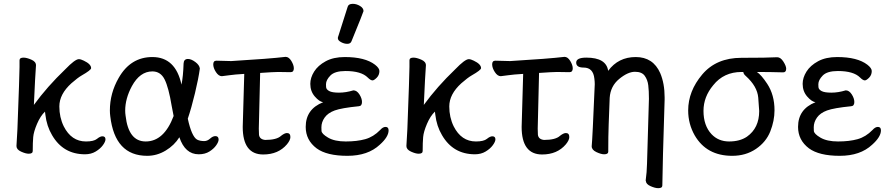

<svg xmlns="http://www.w3.org/2000/svg" viewBox="-20 -790 4649 1003"><path d="M424 16Q310 16 252 -84Q224 -131 217 -191L215 -207Q191 -184 173.5 -143Q156 -102 153.5 -74Q151 -46 151 -1Q151 13 130 13Q114 13 90 2Q66 -9 66 -27L71 -115Q82 -403 82 -440V-475Q82 -489 103 -489Q119 -489 143.5 -478.5Q168 -468 168 -449Q164 -398 157 -242Q226 -337 321 -428Q372 -481 392 -481Q402 -481 418 -473Q456 -455 456 -434Q456 -424 407 -396Q386 -384 353 -355Q290 -298 290 -234Q290 -177 313 -130Q353 -51 429 -51Q470 -51 486.5 -64.5Q503 -78 515 -78Q531 -78 531 -62Q531 -50 517.5 -31.5Q504 -13 480 1.5Q456 16 424 16Z M749 24Q580 24 556 -183Q554 -198 554 -213Q554 -303 600 -383Q662 -492 776 -492Q897 -492 928 -348Q937 -391 939 -458Q940 -482 962 -482Q979 -482 1000.5 -466Q1022 -450 1024 -432Q1017 -380 998.5 -303Q980 -226 961 -170Q981 -78 1009 -61Q1024 -53 1047 -53Q1063 -53 1077.5 -66Q1092 -79 1105 -79Q1122 -79 1122 -61Q1122 -49 1109.5 -31Q1097 -13 1074 1.5Q1051 16 1018 16Q947 16 917 -73Q891 -31 845.5 -3.5Q800 24 749 24ZM741 -51Q837 -51 887 -184L877 -236Q861 -333 840 -375Q819 -417 776 -417Q711 -417 669 -340Q634 -275 634 -212Q634 -199 636 -186Q651 -51 741 -51Z M1355 17Q1248 17 1248 -127L1256 -404Q1205 -401 1178 -397Q1151 -393 1139 -392Q1122 -392 1108 -413.5Q1094 -435 1094 -454Q1094 -473 1111 -473L1188 -471Q1388 -483 1472 -493Q1489 -493 1502 -471.5Q1515 -450 1515 -433Q1515 -413 1498 -413L1433 -414Q1411 -414 1339 -409L1332 -118L1333 -86Q1336 -62 1365 -59Q1426 -59 1449 -81Q1467 -95 1479 -95Q1497 -95 1497 -74Q1497 -58 1479 -36Q1434 17 1355 17Z M1795 24Q1687 24 1634 -15Q1577 -58 1577 -127Q1577 -220 1668 -256Q1648 -259 1624.5 -286Q1601 -313 1601 -352Q1601 -384 1621 -416Q1641 -448 1681.5 -470Q1722 -492 1781 -492Q1887 -492 1939 -452Q1962 -434 1962 -419Q1962 -398 1948 -384Q1934 -370 1926 -370Q1916 -370 1901 -385Q1867 -419 1785 -419Q1729 -419 1706 -395.5Q1683 -372 1683 -350Q1683 -348 1683.5 -335.5Q1684 -323 1699.5 -314.5Q1715 -306 1751 -306Q1787 -306 1826 -318Q1844 -318 1857.5 -297Q1871 -276 1871 -257Q1871 -236 1854 -235Q1764 -226 1728.5 -213Q1693 -200 1676 -176Q1659 -152 1659 -125Q1659 -122 1659.5 -106.5Q1660 -91 1694 -71Q1728 -51 1786 -51Q1845 -51 1888 -63Q1931 -75 1966 -111Q1980 -127 1994 -127Q2010 -127 2010 -109Q2010 -75 1964 -34Q1902 24 1795 24ZM1794 -561Q1778 -561 1761.5 -570Q1745 -579 1745 -590Q1745 -598 1747 -600L1796 -754Q1800 -770 1823 -770Q1842 -770 1860.5 -759Q1879 -748 1879 -732Q1879 -728 1816 -574Q1811 -561 1794 -561Z M2461 16Q2347 16 2289 -84Q2261 -131 2254 -191L2252 -207Q2228 -184 2210.5 -143Q2193 -102 2190.5 -74Q2188 -46 2188 -1Q2188 13 2167 13Q2151 13 2127 2Q2103 -9 2103 -27L2108 -115Q2119 -403 2119 -440V-475Q2119 -489 2140 -489Q2156 -489 2180.5 -478.5Q2205 -468 2205 -449Q2201 -398 2194 -242Q2263 -337 2358 -428Q2409 -481 2429 -481Q2439 -481 2455 -473Q2493 -455 2493 -434Q2493 -424 2444 -396Q2423 -384 2390 -355Q2327 -298 2327 -234Q2327 -177 2350 -130Q2390 -51 2466 -51Q2507 -51 2523.5 -64.5Q2540 -78 2552 -78Q2568 -78 2568 -62Q2568 -50 2554.5 -31.5Q2541 -13 2517 1.5Q2493 16 2461 16Z M2812 17Q2705 17 2705 -127L2713 -404Q2662 -401 2635 -397Q2608 -393 2596 -392Q2579 -392 2565 -413.5Q2551 -435 2551 -454Q2551 -473 2568 -473L2645 -471Q2845 -483 2929 -493Q2946 -493 2959 -471.5Q2972 -450 2972 -433Q2972 -413 2955 -413L2890 -414Q2868 -414 2796 -409L2789 -118L2790 -86Q2793 -62 2822 -59Q2883 -59 2906 -81Q2924 -95 2936 -95Q2954 -95 2954 -74Q2954 -58 2936 -36Q2891 17 2812 17Z M3419 193Q3402 193 3378.5 182.5Q3355 172 3354 156L3353 153Q3359 110 3360 65L3370 -274Q3370 -316 3366.5 -344.5Q3363 -373 3348 -394Q3333 -415 3297 -415Q3260 -415 3214.5 -377.5Q3169 -340 3165 -279Q3158 -104 3158 -74Q3158 -10 3157.5 3Q3157 16 3136 16Q3120 16 3095.5 4.5Q3071 -7 3071 -26Q3075 -64 3087 -350Q3087 -364 3085 -379Q3079 -437 3029 -437Q2990 -437 2990 -463Q2990 -489 3043 -489Q3147 -489 3157 -420Q3210 -492 3301 -492Q3392 -492 3429 -408Q3452 -354 3452 -281V-270Q3441 73 3440 179Q3440 193 3419 193Z M3805 24Q3671 24 3609 -83Q3575 -143 3575 -213Q3575 -314 3648.5 -401Q3722 -488 3853 -488Q3989 -488 4040 -491Q4058 -491 4072.5 -468Q4087 -445 4087 -431Q4087 -412 4071 -412Q4004 -414 3934 -414Q3957 -399 3988 -352Q4026 -294 4026 -214Q4026 -159 4004 -103.5Q3982 -48 3929 -12Q3876 24 3805 24ZM3882 -76Q3946 -121 3946 -210Q3946 -221 3941 -280Q3936 -339 3876 -393Q3864 -403 3863 -414H3854Q3761 -414 3706 -345Q3655 -284 3655 -211Q3655 -134 3697 -89Q3733 -51 3789 -51Q3845 -51 3882 -76Z M4367 24Q4259 24 4206 -15Q4149 -58 4149 -127Q4149 -220 4240 -256Q4220 -259 4196.5 -286Q4173 -313 4173 -352Q4173 -384 4193 -416Q4213 -448 4253.5 -470Q4294 -492 4353 -492Q4459 -492 4511 -452Q4534 -434 4534 -419Q4534 -398 4520 -384Q4506 -370 4498 -370Q4488 -370 4473 -385Q4439 -419 4357 -419Q4301 -419 4278 -395.5Q4255 -372 4255 -350Q4255 -348 4255.5 -335.5Q4256 -323 4271.5 -314.5Q4287 -306 4323 -306Q4359 -306 4398 -318Q4416 -318 4429.5 -297Q4443 -276 4443 -257Q4443 -236 4426 -235Q4336 -226 4300.5 -213Q4265 -200 4248 -176Q4231 -152 4231 -125Q4231 -122 4231.5 -106.5Q4232 -91 4266 -71Q4300 -51 4358 -51Q4417 -51 4460 -63Q4503 -75 4538 -111Q4552 -127 4566 -127Q4582 -127 4582 -109Q4582 -75 4536 -34Q4474 24 4367 24Z"/></svg>

Font: LXGW WenKai TC
Style: Bold
Weight: 700
Designer: LXGW / Fontworks Inc.
Foundry: LXGW / Fontworks Inc.
Version: Version 1.330;April 28, 2024